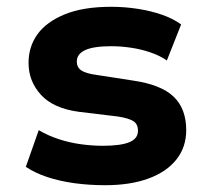

<svg xmlns="http://www.w3.org/2000/svg" viewBox="-20 -534 614 565"><path d="M290 11Q242 11 198.5 5Q155 -1 119 -13Q83 -25 56 -43L94 -151Q121 -135 153 -124.5Q185 -114 218.5 -109.5Q252 -105 282 -105Q335 -105 360.5 -115.5Q386 -126 386 -149Q386 -169 372.5 -177.5Q359 -186 328 -191L212 -205Q137 -215 100.5 -255Q64 -295 64 -349Q64 -397 90.5 -433.5Q117 -470 171 -492Q225 -514 307 -514Q347 -514 385.5 -508Q424 -502 457 -490.5Q490 -479 513 -462L471 -356Q451 -370 423.5 -379.5Q396 -389 366 -393.5Q336 -398 308 -398Q255 -398 230.5 -386.5Q206 -375 206 -353Q206 -336 219 -327Q232 -318 261 -314L371 -297Q454 -285 491 -249.5Q528 -214 528 -151Q528 -101 499 -64.5Q470 -28 416.5 -8.5Q363 11 290 11Z"/></svg>

Font: Nunito Sans 7pt ExtraBold
Style: Regular
Weight: 800
Designer: Vernon Adams
Foundry: Vernon Adams
Version: Version 3.101;gftools[0.9.27]